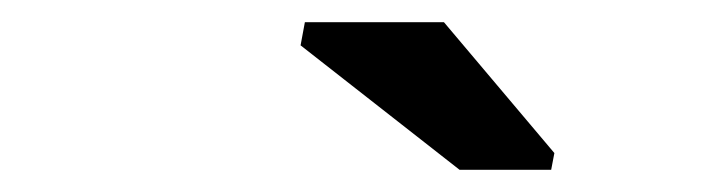

<svg xmlns="http://www.w3.org/2000/svg" viewBox="-20 -732 640 174"><path d="M396.5 -578.1 252.4 -690.9 256.3 -711.9H382.3L482.4 -593.3L479.5 -578.1Z"/></svg>

Font: Liberation Mono
Style: Bold Italic
Weight: 700
Italic angle: -12°
Monospace: yes
Designer: Steve Matteson
Foundry: Ascender Corporation
Version: Version 2.1.5